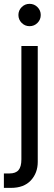

<svg xmlns="http://www.w3.org/2000/svg" viewBox="-47 -749 273 974"><path d="M61.5 -515.6H144.5V72.3Q144.5 128.4 109.4 166.3Q74.2 204.1 8.8 204.1H-27.3V130.9H1Q32.7 130.9 47.1 113.8Q61.5 96.7 61.5 59.6ZM103 -616.2Q79.6 -616.2 63 -632.8Q46.4 -649.4 46.4 -672.9Q46.4 -696.3 63 -712.9Q79.6 -729.5 103 -729.5Q126.5 -729.5 143.1 -712.9Q159.7 -696.3 159.7 -672.9Q159.7 -649.4 143.1 -632.8Q126.5 -616.2 103 -616.2Z"/></svg>

Font: Inter Display
Style: Regular
Weight: 400
Designer: Rasmus Andersson
Foundry: rsms
Version: Version 4.001;git-9221beed3